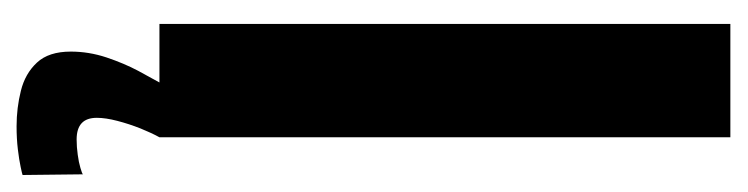

<svg xmlns="http://www.w3.org/2000/svg" viewBox="-348 -366 884 227"><g transform="rotate(90 93.5 -253.0)"><path d="M8.8 0V-675H142.8V0ZM129.8 168.9Q108 168.9 87.8 163.8Q67.5 158.8 54.5 144.8Q41.5 130.9 41.5 104.8Q41.5 83.4 48.4 62.6Q55.4 41.8 64.2 25.2Q73.1 8.6 78 0H142.8Q137.9 8.8 132.4 22.3Q127 35.9 123.4 49.8Q119.8 63.6 119.8 74Q119.8 86 126.1 91.9Q132.5 97.9 145.4 97.9Q154.4 97.9 163.4 96.6Q172.5 95.4 179.1 93.4Q185.6 91.5 186.6 90.5L187.4 161.8Q186 162.4 177.8 164.1Q169.5 165.9 157 167.4Q144.5 168.9 129.8 168.9Z"/></g></svg>

Font: Anybody UltraCondensed Thin
Style: Regular
Weight: 100
Width: 1
Designer: Tyler Finck
Foundry: Etcetera Type Company
Version: Version 1.110